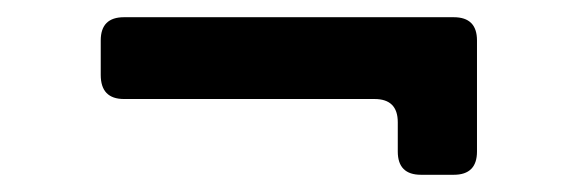

<svg xmlns="http://www.w3.org/2000/svg" viewBox="-20 -351 671 223"><path d="M469 -148Q442 -148 442 -175V-209Q442 -236 415 -236H124Q97 -236 97 -264V-304Q97 -331 124 -331H507Q534 -331 534 -304V-175Q534 -148 507 -148Z"/></svg>

Font: Pitagon Sans
Style: Bold
Weight: 700
Designer: Travis Tran
Foundry: Pitagon
Version: Version 1.001; ttfautohint (v1.8.4.7-5d5b);gftools[0.9.26]